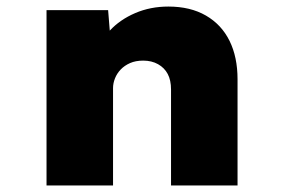

<svg xmlns="http://www.w3.org/2000/svg" viewBox="-20 -566 857 586"><path d="M122 0V-535H310L320 -411L273 -398Q284 -439 315 -472.5Q346 -506 392.5 -526Q439 -546 494 -546Q561 -546 608.5 -518.5Q656 -491 680.5 -441.5Q705 -392 705 -324V0H502V-293Q502 -321 492 -340Q482 -359 462.5 -370Q443 -381 417 -381Q394 -381 377 -373.5Q360 -366 348.5 -354Q337 -342 331 -327Q325 -312 325 -297V0H224Q181 0 155.5 0Q130 0 122 0Z"/></svg>

Font: Lexend Exa Black
Style: Regular
Weight: 900
Designer: Bonnie Shaver-Troup, Thomas Jockin
Foundry: Lexend
Version: Version 1.007